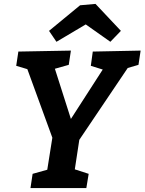

<svg xmlns="http://www.w3.org/2000/svg" viewBox="-20 -963 740 983"><path d="M136 0 147 -73 222 -94 248 -258 120 -609 63 -626 74 -699 343 -704 332 -631 261 -611 343 -354 506 -607 445 -626 455 -699 700 -704 689 -631 634 -615 386 -247 363 -96 434 -73 422 0ZM269 -749 231 -805 390 -936 469 -943 599 -805 545 -749 419 -838Z"/></svg>

Font: Bitter
Style: Bold Italic
Weight: 700
Italic angle: -9°
Designer: Sol Matas, and Bitter project Authors
Foundry: Sol Matas
Version: Version 2.001